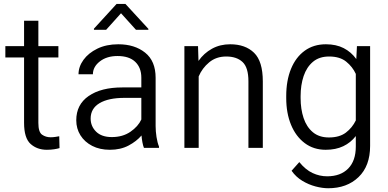

<svg xmlns="http://www.w3.org/2000/svg" viewBox="-20 -768 2014 997"><path d="M283.2 -528.3V-469.7H179.2V-129.9Q179.2 -82 198.5 -68.6Q217.8 -55.2 242.7 -55.2Q255.4 -55.2 267.6 -57.1Q279.8 -59.1 287.6 -60.5L289.1 1Q278.3 4.4 261 7.1Q243.7 9.8 223.1 9.8Q172.9 9.8 138.9 -20.5Q105 -50.8 105 -130.4V-469.7H7.8V-528.3H105V-660.2H179.2V-528.3Z M727.5 0Q722.7 -11.7 719.5 -29.1Q716.3 -46.4 714.8 -64.5Q689 -34.2 647.5 -12.2Q606 9.8 550.8 9.8Q498 9.8 458.7 -10.5Q419.4 -30.8 397.7 -65.4Q376 -100.1 376 -143.6Q376 -225.1 440.4 -269.5Q504.9 -314 615.2 -314H713.9V-364.7Q713.9 -416.5 682.4 -446.8Q650.9 -477.1 590.3 -477.1Q534.2 -477.1 498.3 -449Q462.4 -420.9 462.4 -382.3H387.7Q387.7 -421.4 413.3 -457Q439 -492.7 485.6 -515.4Q532.2 -538.1 594.2 -538.1Q679.2 -538.1 733.6 -494.6Q788.1 -451.2 788.1 -363.8V-113.3Q788.1 -86.4 792.7 -56.6Q797.4 -26.9 805.7 -6.8V0ZM560.5 -56.2Q617.2 -56.2 657.2 -83.7Q697.3 -111.3 713.9 -147.5V-259.8H626.5Q543 -259.8 496.8 -232.2Q450.7 -204.6 450.7 -152.3Q450.7 -112.3 479.2 -84.2Q507.8 -56.2 560.5 -56.2ZM631.3 -747.6 750.5 -618.2V-613.3H686L608.4 -699.2L531.2 -613.3H467.8V-619.1L585.4 -747.6Z M1154.8 -474.6Q1102.5 -474.6 1066.2 -444.3Q1029.8 -414.1 1011.7 -371.1V0H937.5V-528.3H1008.3L1010.7 -451.7Q1038.6 -491.7 1080.6 -514.9Q1122.6 -538.1 1175.3 -538.1Q1253.9 -538.1 1299.3 -493.9Q1344.7 -449.7 1344.7 -345.2V0H1270V-345.7Q1270 -417.5 1239.5 -446Q1209 -474.6 1154.8 -474.6Z M1466.3 -258.8V-269Q1466.3 -350.1 1491.2 -410.6Q1516.1 -471.2 1562.3 -504.6Q1608.4 -538.1 1672.4 -538.1Q1725.6 -538.1 1764.6 -518.1Q1803.7 -498 1830.1 -461.4L1833.5 -528.3H1901.9V-10.3Q1901.9 93.8 1841.8 151.6Q1781.7 209.5 1684.1 209.5Q1654.3 209.5 1618.7 200.2Q1583 190.9 1549.8 170.9Q1516.6 150.9 1494.1 118.7L1534.2 73.7Q1566.9 113.8 1603.3 130.6Q1639.6 147.5 1678.7 147.5Q1748.5 147.5 1788.1 107.2Q1827.6 66.9 1827.6 -6.8V-61.5Q1801.3 -27.3 1762.5 -8.8Q1723.6 9.8 1671.4 9.8Q1608.4 9.8 1562.3 -24.9Q1516.1 -59.6 1491.2 -120.1Q1466.3 -180.7 1466.3 -258.8ZM1541 -269V-258.8Q1541 -201.7 1556.4 -155.3Q1571.8 -108.9 1604.5 -81.5Q1637.2 -54.2 1688 -54.2Q1742.7 -54.2 1775.9 -79.3Q1809.1 -104.5 1827.6 -142.6V-384.3Q1810.5 -421.4 1777.6 -448Q1744.6 -474.6 1689 -474.6Q1637.7 -474.6 1605 -447Q1572.3 -419.4 1556.6 -372.8Q1541 -326.2 1541 -269Z"/></svg>

Font: Vazirmatn FD Light
Style: Regular
Weight: 300
Designer: Saber Rastikerdar
Foundry: Saber Rastikerdar
Version: Version 33.003